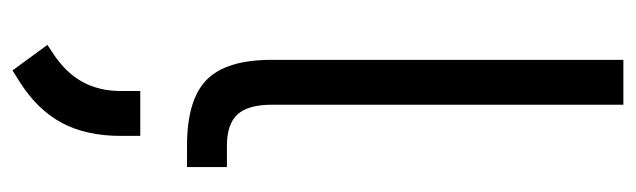

<svg xmlns="http://www.w3.org/2000/svg" viewBox="-376 -364 1020 308"><g transform="rotate(90 134.0 -210.0)"><path d="M76 -136V-700H148V-136Q148 -98 163.5 -81Q179 -64 214 -64H248V0H214Q140 0 108 -31.5Q76 -63 76 -136ZM52 224 67 214Q97 194 111.5 167.5Q126 141 126 106V75H198V106Q198 162 177 201Q156 240 112 268L93 280Z"/></g></svg>

Font: Stavian Regular
Style: Regular
Weight: 400
Version: Version 1.000; ttfautohint (v1.6)